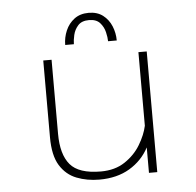

<svg xmlns="http://www.w3.org/2000/svg" viewBox="-50 -732 811 794"><g transform="rotate(-5 355.0 -335.5)"><path d="M331.5 10Q280 10 237 -6.8Q194 -23.5 168.2 -65Q142.5 -106.5 142.5 -182V-501H177V-193.5Q177 -108 212.8 -65.5Q248.5 -23 340.5 -23Q399 -23 440.2 -50.5Q481.5 -78 505.5 -118.2Q529.5 -158.5 537.5 -195.5V-501H572V0H537.5V-105.5Q509.5 -52.5 457 -21.2Q404.5 10 331.5 10ZM238.5 -557Q238.5 -588 250.8 -616.5Q263 -645 287 -663Q311 -681 346.5 -681Q382 -681 405.5 -663Q429 -645 440.8 -616.5Q452.5 -588 452.5 -557H416.5Q416.5 -572.5 411.2 -594.8Q406 -617 390.8 -634Q375.5 -651 345.5 -651Q315 -651 299.8 -634Q284.5 -617 279.5 -594.8Q274.5 -572.5 274.5 -557Z"/></g></svg>

Font: League Mono Thin
Style: Regular
Weight: 100
Width: 6
Designer: Tyler Finck
Foundry: The League of Moveable Type / Tyler Finck
Version: Version 2.300;RELEASE